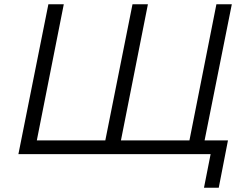

<svg xmlns="http://www.w3.org/2000/svg" viewBox="-20 -720 1155 897"><path d="M472 -64 599 -700H671L545 -64H865L991 -700H1063L923 0H66L206 -700H278L152 -64ZM933 157 964 0H850L864 -64H1045L1002 157Z"/></svg>

Font: Montserrat
Style: Italic
Weight: 400
Italic angle: -11.3°
Designer: Julieta Ulanovsky
Foundry: Julieta Ulanovsky
Version: Version 9.000; ttfautohint (v1.8.4.7-5d5b)